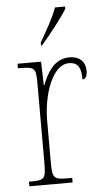

<svg xmlns="http://www.w3.org/2000/svg" viewBox="-54 -801 453 836"><g transform="rotate(-5 172.0 -383.0)"><path d="M144 -619V-606H148C187 -650 242 -721 263 -756V-766H219C203 -721 174 -672 144 -619ZM40 0H229V-20H211C149 -20 142 -25 142 -97V-277C142 -390 185 -519 258 -519C303 -519 311 -486 311 -443C326 -443 332 -459 332 -481C332 -516 309 -544 262 -544C194 -544 163 -483 143 -432H141L138 -536H35V-516H42C109 -516 114 -511 114 -441V-97C114 -25 108 -20 47 -20H40Z"/></g></svg>

Font: Noto Serif Bengali Condensed Thin
Style: Regular
Weight: 100
Width: 3
Designer: Juan Bruce, Universal Thirst, Indian Type Foundry and the Monotype Design Team.
Foundry: Monotype Imaging Inc.
Version: Version 2.003